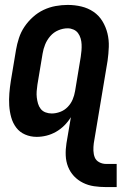

<svg xmlns="http://www.w3.org/2000/svg" viewBox="-20 -548 515 780"><path d="M411 212Q386 212 362 208.5Q338 205 317 194.5Q296 184 280.5 167.5Q265 151 256.5 129.5Q248 108 247 83.5Q246 59 250 34L268 -72Q257 -54 241.5 -38.5Q226 -23 207.5 -12.5Q189 -2 169 3Q149 8 129 8Q104 8 82 -1.5Q60 -11 46 -29.5Q32 -48 25.5 -71.5Q19 -95 17.5 -119.5Q16 -144 18 -169Q20 -194 24 -219L45 -345Q49 -369 57 -393.5Q65 -418 79.5 -439.5Q94 -461 114 -479Q134 -497 157.5 -508Q181 -519 206 -523.5Q231 -528 255 -528Q284 -528 311 -521.5Q338 -515 360 -500Q382 -485 396 -462Q410 -439 416.5 -412.5Q423 -386 422 -357.5Q421 -329 417 -301L361 34Q359 49 359.5 64Q360 79 365 91.5Q370 104 383 111Q396 118 411 118H454V212ZM190 -87Q207 -87 224.5 -93.5Q242 -100 255 -113.5Q268 -127 275 -143.5Q282 -160 285 -178L308 -317Q310 -330 311 -342.5Q312 -355 311.5 -367.5Q311 -380 307.5 -392Q304 -404 297 -413.5Q290 -423 278.5 -428Q267 -433 255 -433Q236 -433 217 -425Q198 -417 184.5 -401.5Q171 -386 163.5 -367.5Q156 -349 153 -330L132 -204Q130 -191 129 -177.5Q128 -164 129.5 -151.5Q131 -139 134.5 -127Q138 -115 145.5 -105.5Q153 -96 165 -91.5Q177 -87 190 -87Z"/></svg>

Font: Iosevka QP
Style: Bold Italic
Weight: 700
Italic angle: -9°
Designer: Belleve Invis
Foundry: Belleve Invis
Version: Version 20.0.0; ttfautohint (v1.8.4)